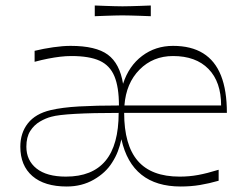

<svg xmlns="http://www.w3.org/2000/svg" viewBox="-20 -663 882 699"><path d="M223 16Q142 16 98 -22Q54 -60 54 -129Q54 -179 81.5 -214Q109 -249 164 -262Q206 -272 268 -275.5Q330 -279 413 -279Q413 -346 396.5 -385.5Q380 -425 342.5 -442Q305 -459 240 -459Q220 -459 199 -456.5Q178 -454 155 -449.5Q132 -445 106 -438V-478Q139 -486 174 -491Q209 -496 237 -496Q329 -496 372.5 -464Q416 -432 428 -358Q449 -423 497.5 -459.5Q546 -496 610 -496Q676 -496 719.5 -469Q763 -442 784.5 -388Q806 -334 806 -252H432Q432 -135 481.5 -77.5Q531 -20 634 -20Q669 -20 701.5 -26Q734 -32 776 -45V-5Q741 5 708 10.5Q675 16 638 16Q460 16 422 -156Q417 -133 409 -112Q401 -91 388 -71Q365 -34 321.5 -9Q278 16 223 16ZM220 -20Q316 -20 364 -77.5Q412 -135 412 -252Q317 -252 254 -248.5Q191 -245 167 -238Q147 -233 125.5 -220.5Q104 -208 90 -186Q76 -164 76 -129Q76 -79 113 -49.5Q150 -20 220 -20ZM433 -279H785Q785 -365 739 -412Q693 -459 610 -459Q537 -459 488 -409.5Q439 -360 433 -279ZM325 -604V-643Q347 -642 364.5 -641.5Q382 -641 397 -640.5Q412 -640 426 -640Q441 -640 456 -640.5Q471 -641 489 -641.5Q507 -642 529 -643V-604Q507 -605 489 -605.5Q471 -606 455.5 -606.5Q440 -607 425 -607Q411 -607 396.5 -606.5Q382 -606 364.5 -605.5Q347 -605 325 -604Z"/></svg>

Font: Ojuju ExtraLight
Style: Regular
Weight: 200
Designer: Chisaokwu Joboson, Mirko Velimirovic
Foundry: Udi Foundry
Version: Version 1.000